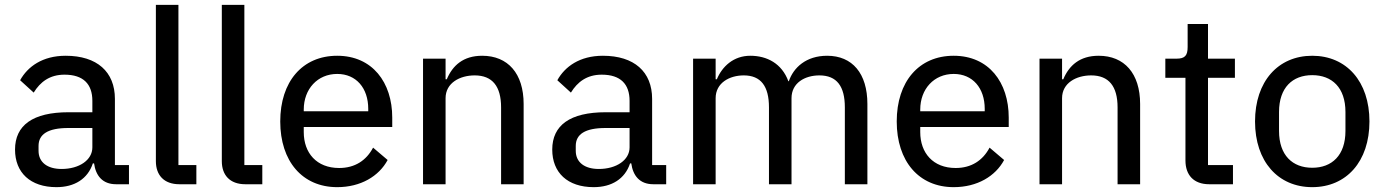

<svg xmlns="http://www.w3.org/2000/svg" viewBox="-20 -760 5714 792"><path d="M512 0V-79H454V-352C454 -464 380 -530 251 -530C155 -530 94 -485 63 -429L119 -378C146 -422 185 -452 246 -452C324 -452 361 -413 361 -344V-297H263C115 -297 42 -243 42 -143C42 -48 105 12 213 12C287 12 342 -22 363 -86H368C375 -36 402 0 459 0ZM234 -63C176 -63 139 -90 139 -138V-158C139 -206 177 -232 262 -232H361V-152C361 -100 307 -63 234 -63Z M790 0V-79H716V-740H623V-95C623 -38 656 0 720 0Z M1062 0V-79H988V-740H895V-95C895 -38 928 0 992 0Z M1371 12C1468 12 1543 -33 1579 -100L1519 -151C1491 -98 1444 -67 1379 -67C1286 -67 1233 -129 1233 -215V-236H1598V-275C1598 -420 1516 -530 1371 -530C1227 -530 1136 -423 1136 -259C1136 -95 1227 12 1371 12ZM1371 -455C1449 -455 1499 -397 1499 -311V-301H1233V-308C1233 -393 1290 -455 1371 -455Z M1818 0V-355C1818 -418 1877 -449 1938 -449C2011 -449 2047 -404 2047 -317V0H2140V-331C2140 -457 2075 -530 1969 -530C1891 -530 1847 -490 1823 -433H1818V-518H1725V0Z M2728 0V-79H2670V-352C2670 -464 2596 -530 2467 -530C2371 -530 2310 -485 2279 -429L2335 -378C2362 -422 2401 -452 2462 -452C2540 -452 2577 -413 2577 -344V-297H2479C2331 -297 2258 -243 2258 -143C2258 -48 2321 12 2429 12C2503 12 2558 -22 2579 -86H2584C2591 -36 2618 0 2675 0ZM2450 -63C2392 -63 2355 -90 2355 -138V-158C2355 -206 2393 -232 2478 -232H2577V-152C2577 -100 2523 -63 2450 -63Z M2932 0V-355C2932 -418 2989 -449 3048 -449C3119 -449 3152 -404 3152 -317V0H3245V-355C3245 -418 3300 -449 3360 -449C3432 -449 3465 -404 3465 -317V0H3558V-331C3558 -457 3496 -530 3392 -530C3305 -530 3253 -481 3234 -425H3232C3205 -498 3144 -530 3075 -530C3006 -530 2959 -486 2937 -433H2932V-518H2839V0Z M3914 12C4011 12 4086 -33 4122 -100L4062 -151C4034 -98 3987 -67 3922 -67C3829 -67 3776 -129 3776 -215V-236H4141V-275C4141 -420 4059 -530 3914 -530C3770 -530 3679 -423 3679 -259C3679 -95 3770 12 3914 12ZM3914 -455C3992 -455 4042 -397 4042 -311V-301H3776V-308C3776 -393 3833 -455 3914 -455Z M4361 0V-355C4361 -418 4420 -449 4481 -449C4554 -449 4590 -404 4590 -317V0H4683V-331C4683 -457 4618 -530 4512 -530C4434 -530 4390 -490 4366 -433H4361V-518H4268V0Z M5066 0V-79H4963V-439H5074V-518H4963V-661H4879V-566C4879 -531 4868 -518 4833 -518H4787V-439H4870V-98C4870 -38 4904 0 4968 0Z M5393 12C5534 12 5629 -94 5629 -259C5629 -424 5534 -530 5393 -530C5252 -530 5157 -424 5157 -259C5157 -94 5252 12 5393 12ZM5393 -68C5312 -68 5256 -119 5256 -220V-298C5256 -399 5312 -450 5393 -450C5474 -450 5530 -399 5530 -298V-220C5530 -119 5474 -68 5393 -68Z"/></svg>

Font: IBM Plex Arabic Text
Style: Regular
Weight: 450
Designer: Mike Abbink, Paul van der Laan, Pieter van Rosmalen, Wael Morcos, Khajak Apelian
Foundry: Bold Monday
Version: Version 1.0